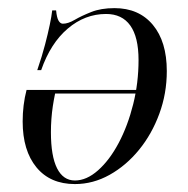

<svg xmlns="http://www.w3.org/2000/svg" viewBox="-20 -446 468 477"><path d="M166.1 11.3Q104.8 11.3 70.6 -30.2Q36.3 -71.8 36.3 -144.4Q36.3 -164.5 38.7 -184.3Q41.1 -204 46 -222.6H367.7L366.1 -213.7H116.9Q113.7 -198.4 111.3 -182.7Q108.9 -166.9 107.7 -150.4Q106.5 -133.9 106.5 -117.7Q106.5 -58.1 121.8 -27.8Q137.1 2.4 166.1 2.4Q195.2 2.4 223.8 -23Q252.4 -48.4 275 -91.1Q297.6 -133.9 310.9 -187.1Q324.2 -240.3 324.2 -296.8Q324.2 -354 303.6 -382.7Q283.1 -411.3 243.5 -411.3Q191.1 -411.3 148.4 -375Q105.6 -338.7 82.3 -271.8H72.6Q84.7 -307.3 91.9 -335.1Q99.2 -362.9 103.6 -384.3Q108.1 -405.6 109.7 -420.2H119.4Q121 -402.4 125.4 -394.8Q129.8 -387.1 136.3 -387.1Q149.2 -387.1 165.7 -396.8Q182.3 -406.5 206.5 -416.1Q230.6 -425.8 264.5 -425.8Q325 -425.8 359.7 -384.3Q394.4 -342.7 394.4 -269.4Q394.4 -213.7 375.8 -163.3Q357.3 -112.9 325.4 -73.8Q293.5 -34.7 252.4 -11.7Q211.3 11.3 166.1 11.3Z"/></svg>

Font: Playfair 144pt Light
Style: Italic
Weight: 300
Italic angle: -15.6°
Designer: Claus Eggers Sørensen
Foundry: Claus Eggers Sørensen
Version: Version 2.001;gftools[0.9.30]